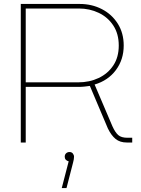

<svg xmlns="http://www.w3.org/2000/svg" viewBox="-20 -720 710 970"><path d="M85 0V-700H383Q444 -700 494.5 -674Q545 -648 575 -600.5Q605 -553 605 -490Q605 -419 565.5 -366Q526 -313 458 -293L548 -82Q562 -51 577.5 -37.5Q593 -24 624 -24H648V0H621Q586 0 564 -18Q542 -36 525 -71L434 -286Q421 -284 406.5 -282.5Q392 -281 377 -281H110V0ZM110 -304H375Q432 -304 478.5 -326Q525 -348 552.5 -389.5Q580 -431 580 -490Q580 -549 552.5 -591Q525 -633 479 -655Q433 -677 379 -677H110ZM292 230 327 95Q318 93 312.5 87Q307 81 307 72Q307 61 314 54.5Q321 48 331 48Q342 48 348 55.5Q354 63 354 72Q354 84 349 102L316 230Z"/></svg>

Font: MuseoModerno Thin Thin
Style: Regular
Weight: 250
Version: Version 1.003